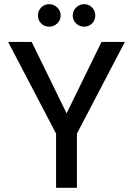

<svg xmlns="http://www.w3.org/2000/svg" viewBox="-20 -901 638 921"><path d="M249 0V-260L19 -700H132L307 -342H292L467 -700H579L349 -260V0ZM216 -773Q193 -773 177.5 -788.5Q162 -804 162 -827Q162 -849 177.5 -865Q193 -881 216 -881Q238 -881 254.5 -865Q271 -849 271 -827Q271 -804 254.5 -788.5Q238 -773 216 -773ZM384 -773Q361 -773 345 -788.5Q329 -804 329 -827Q329 -849 345 -865Q361 -881 384 -881Q406 -881 421.5 -865Q437 -849 437 -827Q437 -804 421.5 -788.5Q406 -773 384 -773Z"/></svg>

Font: DM Sans 12pt Medium
Style: Regular
Weight: 500
Version: Version 4.004;gftools[0.9.30]